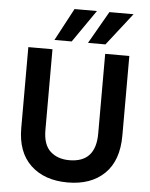

<svg xmlns="http://www.w3.org/2000/svg" viewBox="-60 -941 778 998"><g transform="rotate(5 329.5 -441.5)"><path d="M288 -723H198L288 -892H405ZM464 -723H373L470 -892H596ZM593 -259Q593 -128 522.5 -59.5Q452 9 330.5 9Q209 9 137.5 -58.5Q66 -126 66 -252V-674H192V-253Q192 -176 230 -141.5Q268 -107 329 -107Q467 -107 467 -258V-674H593Z"/></g></svg>

Font: Hind Mysuru SemiBold
Style: Regular
Weight: 600
Designer: Manushi Parikh, Hitesh Malaviya
Foundry: Indian Type Foundry
Version: Version 0.703;PS 1.0;hotconv 1.0.86;makeotf.lib2.5.63406